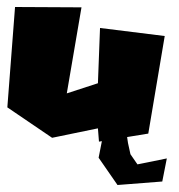

<svg xmlns="http://www.w3.org/2000/svg" viewBox="-20 -419 513 549"><path d="M373 51 353 22 346 -10 334 -91 292 -97 268 -67 274 -29 262 32 316 110 444 100 457 34ZM23 -399 1 -112 129 -25 260 -52 263 -14 404 -37 451 -316 266 -339 260 -181 171 -152 213 -398Z"/></svg>

Font: Super Mario
Style: Regular
Weight: 400
Version: Version 1.0